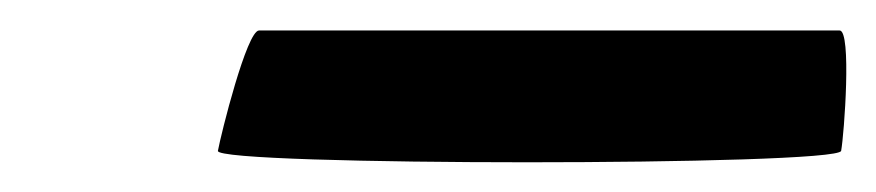

<svg xmlns="http://www.w3.org/2000/svg" viewBox="-20 -747 575 126"><path d="M123 -648C121 -638 530 -638 532 -648C534 -659 539 -727 531 -727H150C142 -727 125 -659 123 -648Z"/></svg>

Font: Ampere
Style: SCUltCndIta
Weight: 400
Version: Version 1